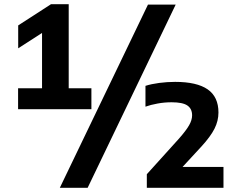

<svg xmlns="http://www.w3.org/2000/svg" viewBox="-20 -830 1126 918"><path d="M66.5 -308V-408H181V-672.5L67 -599V-708.5L224 -810H308.5V-408H417V-308ZM266 68 687.5 -808H820L399 68ZM682 68V3L836 -167.5Q869.5 -205.5 884 -230.8Q898.5 -256 898.5 -278.5Q898.5 -310 876 -325.5Q853.5 -341 800.5 -341Q766.5 -341 733.5 -335Q700.5 -329 675.5 -320V-419.5Q703.5 -428.5 741.2 -433.5Q779 -438.5 817.5 -438.5Q921 -438.5 972.8 -402.8Q1024.5 -367 1024.5 -292Q1024.5 -252 1005.5 -214.5Q986.5 -177 943.5 -130L853 -32H1048.5V68Z"/></svg>

Font: Encode Sans Semi Expanded
Style: Bold
Weight: 700
Width: 6
Designer: Multiple Designers
Foundry: Impallari Type
Version: Version 3.000; ttfautohint (v1.8.3) -l 8 -r 50 -G 200 -x 14 